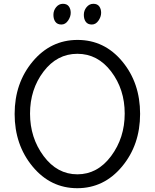

<svg xmlns="http://www.w3.org/2000/svg" viewBox="-20 -975 814 1010"><path d="M387 -58Q493 -58 564.5 -154Q636 -250 636 -377.5Q636 -505 565 -598.5Q494 -692 387 -692Q280 -692 209 -598.5Q138 -505 138 -377.5Q138 -250 209.5 -154Q281 -58 387 -58ZM623 -652Q717 -539 717 -376Q717 -213 622 -99Q527 15 386.5 15Q246 15 151.5 -99Q57 -213 57 -375.5Q57 -538 152 -651.5Q247 -765 388 -765Q529 -765 623 -652ZM311 -955Q332 -955 342 -941.5Q352 -928 352 -907.5Q352 -887 338 -866.5Q324 -846 303 -846Q282 -846 271.5 -860Q261 -874 261 -897Q261 -920 275.5 -937.5Q290 -955 311 -955ZM471 -955Q492 -955 502 -941.5Q512 -928 512 -907.5Q512 -887 498 -866.5Q484 -846 463 -846Q442 -846 431.5 -860Q421 -874 421 -897Q421 -920 435.5 -937.5Q450 -955 471 -955Z"/></svg>

Font: Delius
Style: Regular
Weight: 400
Designer: Natalia Raices
Foundry: Natalia Raices
Version: Version 1.001